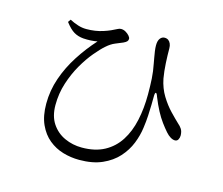

<svg xmlns="http://www.w3.org/2000/svg" viewBox="-106 -864 1212 1043"><g transform="rotate(15 500.0 -342.5)"><path d="M419.5 38.3Q372.6 38.3 327.9 25.2Q283.2 12 247.3 -17.4Q211.4 -46.8 189.7 -94.5Q168 -142.1 168 -211.1Q168 -284.9 192.3 -355.2Q216.6 -425.4 258.1 -489.7Q299.7 -554.1 349.7 -609.2Q332.9 -605.9 312.7 -604.7Q292.5 -603.5 270.4 -605Q240 -607.7 217.2 -621.3Q194.3 -634.8 167.4 -670L178.2 -685.5Q202.3 -673.1 225.5 -665.7Q248.8 -658.2 272.9 -658.2Q298.4 -658.2 321.6 -661.7Q344.8 -665.2 366.1 -672.1Q387.4 -678.9 405.4 -686.9Q428.9 -697.7 437.9 -702.7Q447 -707.8 456.3 -707.8Q469.8 -707.8 482.2 -700.7Q494.6 -693.6 503.1 -683.9Q511.5 -674.3 511.5 -666.6Q511.5 -658.5 506.3 -652.5Q501.2 -646.4 487.3 -639.9Q469 -632.1 445 -622.4Q421.1 -612.6 397.6 -591.6Q374.8 -571.9 344.3 -535.5Q313.7 -499.2 285.1 -449.6Q256.4 -400 237.3 -340.7Q218.2 -281.3 218.2 -216.5Q218.2 -154 245.9 -112.6Q273.6 -71.2 318.8 -50.6Q363.9 -30 415.7 -30Q490.2 -30 542.5 -58.3Q594.7 -86.6 627.1 -137.1Q659.5 -187.6 674.2 -255.4Q689 -323.2 689 -402.3Q689 -451.3 686.6 -490.9Q684.2 -530.5 675.6 -573.2Q673.4 -586.4 670.1 -603.8Q666.7 -621.3 664.3 -639.2Q661.9 -657.1 661.9 -670.8Q661.9 -697 672.2 -710.1Q682.5 -723.3 697.4 -723.1Q710.1 -722.9 718.5 -716.7Q726.8 -710.5 731.5 -699.3Q736.2 -688.1 736.2 -674Q736.2 -635.5 738.6 -591.1Q741 -546.6 747.8 -506.8Q758.3 -454.3 783.6 -413.1Q809 -371.9 838 -341.7Q866.9 -311.5 888.4 -291.3Q900.1 -281.8 908.8 -268.7Q917.5 -255.7 918.3 -232.8Q918.3 -219.9 912.5 -209.3Q906.7 -198.7 894.3 -198.7Q882.7 -198.7 869 -206.9Q855.2 -215.2 842.5 -229.9Q826 -248.7 808.1 -272.9Q790.2 -297.2 773.2 -329.1Q756.3 -361 740.2 -401.3Q733.2 -422.2 727.8 -421.5Q722.4 -420.9 722.4 -398.1Q722.4 -379.1 721.8 -351.7Q721.2 -324.3 719.5 -291.3Q717.8 -258.3 712.5 -221.2Q706.9 -177.1 688.7 -131.3Q670.5 -85.6 635.9 -47.2Q601.3 -8.9 548.1 14.7Q495 38.3 419.5 38.3Z"/></g></svg>

Font: Noto Serif SC ExtraLight
Style: Regular
Weight: 200
Designer: Ryoko NISHIZUKA 西塚涼子 (kana & ideographs); Frank Grießhammer (Latin, Greek & Cyrillic); Wenlong ZHANG 张文龙 (bopomofo); San
Foundry: Adobe
Version: Version 2.002-H1;hotconv 1.1.0;makeotfexe 2.6.0